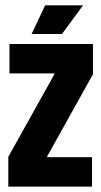

<svg xmlns="http://www.w3.org/2000/svg" viewBox="-20 -691 375 711"><path d="M10.8 -110.2 181.2 -415.7V-419.2H15V-528H324.2V-416L154.7 -111.7V-108.8H320.8V0H10.8ZM97 -565.2 147.3 -671.3H287.7L209.5 -565.2Z"/></svg>

Font: Bricolage Grotesque 96pt Condensed ExBd
Style: Regular
Weight: 800
Width: 3
Designer: Mathieu Triay
Foundry: Atelier Triay
Version: Version 1.001;Glyphs 3.2 (3207)